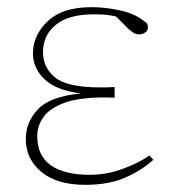

<svg xmlns="http://www.w3.org/2000/svg" viewBox="-20 -503 484 536"><path d="M218 13Q139 13 95.5 -23Q52 -59 52 -115Q52 -162 86 -198Q120 -234 206 -242Q135 -251 103 -283Q71 -315 72 -356Q73 -406 114 -444.5Q155 -483 235 -483Q274 -483 317.5 -473.5Q361 -464 391 -437Q396 -421 387.5 -414Q379 -407 370 -407Q360 -407 353.5 -411Q347 -415 339 -422L304 -457Q286 -461 272.5 -462Q259 -463 242 -463Q171 -463 135.5 -433.5Q100 -404 100 -358Q100 -314 134 -286.5Q168 -259 259 -259Q267 -259 276 -259Q285 -259 300 -260V-230Q287 -231 281.5 -231Q276 -231 272 -231Q201 -231 160 -216Q119 -201 101.5 -176.5Q84 -152 84 -123Q84 -68 122 -41.5Q160 -15 231 -15Q276 -15 321 -31Q366 -47 397 -69L408 -57Q378 -29 331.5 -8Q285 13 218 13Z"/></svg>

Font: Source Serif Pro ExtraLight
Style: Regular
Weight: 200
Designer: Frank Grießhammer
Foundry: Adobe Systems Incorporated
Version: Version 3.001;hotconv 1.0.111;makeotfexe 2.5.65597